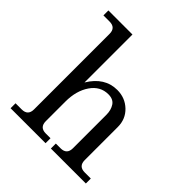

<svg xmlns="http://www.w3.org/2000/svg" viewBox="-204 -921 1071 1071"><g transform="rotate(45 332.0 -385.5)"><path d="M636.7 0H360.8V-39.1H397.9Q446.8 -39.1 446.8 -87.9V-352.1Q446.8 -389.2 429.9 -415Q413.1 -440.9 374 -440.9Q310.5 -440.9 271.7 -384.3Q232.9 -327.6 232.9 -242.2V-87.9Q232.9 -39.1 281.7 -39.1H318.8V0H43V-39.1H91.3Q140.1 -39.1 140.1 -87.9V-683.6Q140.1 -732.4 91.3 -732.4H43V-771.5H232.9V-393.1Q293 -493.2 392.1 -493.2Q454.1 -493.2 497.1 -452.1Q540 -411.1 540 -348.6V-87.9Q540 -39.1 588.9 -39.1H636.7Z"/></g></svg>

Font: Munson
Style: Regular
Weight: 400
Designer: Paul James MIller
Foundry: High-Logic / Made with FontCreator
Version: Version 2.10;May 5, 2019;FontCreator 11.5.0.2430 64-bit